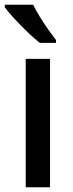

<svg xmlns="http://www.w3.org/2000/svg" viewBox="-32 -786 306 806"><path d="M178 0H76V-539H178ZM107 -766Q118 -744 135 -716Q152 -688 170.5 -662Q189 -636 203 -618V-606H135Q113 -623 83.5 -651.5Q54 -680 27.5 -708.5Q1 -737 -12 -756V-766Z"/></svg>

Font: Noto Sans Gujarati UI SemiCondensed Medium
Style: Regular
Weight: 500
Width: 4
Designer: Jelle Bosma - Monotype Design Team, Universal Thirst
Foundry: Monotype Imaging Inc.
Version: Version 2.106; ttfautohint (v1.8.4.7-5d5b)